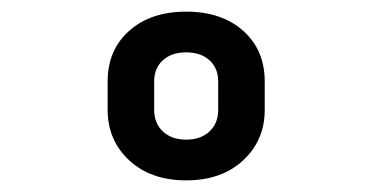

<svg xmlns="http://www.w3.org/2000/svg" viewBox="-20 -760 640 330"><path d="M300 -450Q239 -450 202 -484.5Q165 -519 165 -571V-620Q165 -674 202 -707Q239 -740 300 -740Q361 -740 398 -707Q435 -674 435 -620V-571Q435 -519 398 -484.5Q361 -450 300 -450ZM300 -520Q325 -520 340 -534Q355 -548 355 -571V-620Q355 -643 340 -656.5Q325 -670 300 -670Q275 -670 260 -656.5Q245 -643 245 -620V-571Q245 -548 260 -534Q275 -520 300 -520Z"/></svg>

Font: Tiny ExtraBold
Style: Regular
Weight: 800
Designer: Philipp Nurullin, Konstantin Bulenkov
Foundry: JetBrains
Version: Version 2.251; ttfautohint (v1.8.4.7-5d5b)